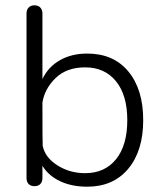

<svg xmlns="http://www.w3.org/2000/svg" viewBox="-20 -696 613 724"><path d="M140 -71V-25Q140 -10 132 -2Q124 6 110 6Q96 6 88 -2Q80 -10 80 -25V-645Q80 -659 88 -667.5Q96 -676 110 -676Q124 -676 132 -667.5Q140 -659 140 -645V-398Q162 -444 206 -469Q250 -494 309 -494Q408 -494 464 -426.5Q520 -359 520 -243Q520 -127 463.5 -59.5Q407 8 309 8Q250 8 206 -13Q162 -34 140 -71ZM460 -243Q460 -337 417.5 -389.5Q375 -442 301 -442Q231 -442 189.5 -401.5Q148 -361 140 -309Q140 -157 141 -146Q150 -102 196.5 -72.5Q243 -43 301 -43Q375 -43 417.5 -95.5Q460 -148 460 -243Z"/></svg>

Font: SN Pro Light
Style: Regular
Weight: 300
Designer: Tobias Whetton
Foundry: Supernotes
Version: Version 1.002